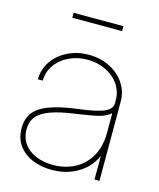

<svg xmlns="http://www.w3.org/2000/svg" viewBox="-106 -760 701 844"><g transform="rotate(15 245.0 -338.0)"><path d="M34.2 -135.7Q34.2 -178.2 55.2 -206.3Q76.2 -234.4 122.8 -252.2Q169.4 -270 248 -280.3Q269.5 -283.2 290.5 -286.1Q328.1 -292.5 352.1 -299.8Q376 -307.1 389.2 -318.6Q402.3 -330.1 402.3 -347.7V-361.3Q402.3 -400.4 380.4 -432.4Q358.4 -464.4 320.6 -482.7Q282.7 -501 237.3 -501Q191.4 -501 153.1 -482.7Q114.7 -464.4 92.5 -432.4Q70.3 -400.4 70.3 -361.3H47.9Q47.9 -406.2 73 -443.4Q98.1 -480.5 141.6 -502Q185.1 -523.4 237.3 -523.4Q289.1 -523.4 332 -502.2Q375 -481 399.9 -443.8Q424.8 -406.7 424.8 -361.3V0H402.3V-106.4H401.4Q379.4 -54.2 327.6 -23.2Q275.9 7.8 209 7.8Q162.1 7.8 122.3 -8.1Q82.5 -23.9 58.3 -56.4Q34.2 -88.9 34.2 -135.7ZM402.3 -213.9V-301.8Q382.3 -284.2 350.3 -275.9Q318.4 -267.6 248 -257.8Q176.8 -248 135.5 -232.9Q94.2 -217.8 75.4 -194.6Q56.6 -171.4 56.6 -135.7Q56.6 -97.2 76.9 -69.8Q97.2 -42.5 131.8 -28.6Q166.5 -14.6 209 -14.6Q262.7 -14.6 306.6 -37.4Q350.6 -60.1 376.5 -105Q402.3 -149.9 402.3 -213.9ZM350.6 -661.6H124V-684.1H350.6Z"/></g></svg>

Font: Intratopia Thin
Style: Regular
Weight: 100
Designer: Rasmus Andersson
Foundry: rsms
Version: Version 3.000;Glyphs 3.2.3 (3260)